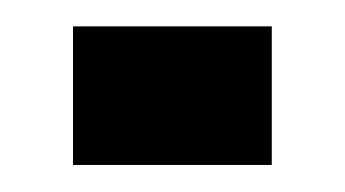

<svg xmlns="http://www.w3.org/2000/svg" viewBox="-20 -122 255 142"><path d="M34 0V-102.5H181V0Z"/></svg>

Font: Big Shoulders Stencil Text Thin Medium
Style: Regular
Weight: 500
Version: Version 2.001